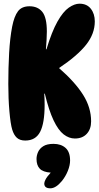

<svg xmlns="http://www.w3.org/2000/svg" viewBox="-20 -752 539 1041"><path d="M117 10Q88 10 71.5 -5Q55 -20 46 -50Q37 -80 31 -148.5Q25 -217 25 -297Q25 -383 29.5 -464.5Q34 -546 46 -608Q57 -664 77.5 -691Q98 -718 140 -718Q185 -718 209.5 -687.5Q234 -657 234 -581Q234 -560 232.5 -536Q231 -512 229 -485H232Q261 -581 291.5 -635Q322 -689 353 -710.5Q384 -732 411 -732Q451 -732 472.5 -704.5Q494 -677 494 -636Q494 -569 447 -509.5Q400 -450 300 -383Q387 -307 430.5 -238Q474 -169 474 -94Q474 -52 450.5 -26.5Q427 -1 386 -1Q354 -1 325 -23.5Q296 -46 270.5 -99.5Q245 -153 223 -244H220Q221 -228 221.5 -213Q222 -198 222 -184Q222 -84 197.5 -37Q173 10 117 10ZM316 229Q283 269 253 269Q220 269 220 243Q220 235 227 221Q234 207 255 184Q213 181 195.5 162.5Q178 144 178 110Q178 91 186.5 72Q195 53 215 40.5Q235 28 270 28Q311 28 335.5 50Q360 72 360 118Q360 144 348 174Q336 204 316 229Z"/></svg>

Font: DynaPuff Condensed
Style: Bold
Weight: 700
Width: 3
Designer: Toshi Omagari, Jennifer Daniel
Foundry: Google Fonts
Version: Version 2.000; ttfautohint (v1.8.4.7-5d5b)